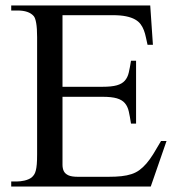

<svg xmlns="http://www.w3.org/2000/svg" viewBox="-20 -682 651 702"><path d="M531.2 0H21V-18.6H43.9Q48.3 -18.6 54.9 -19.3Q61.5 -20 69.1 -21.7Q76.7 -23.4 83.7 -26.4Q90.8 -29.3 96.2 -33.7Q101.1 -38.1 104.7 -43.5Q108.4 -48.8 110.8 -58.1Q113.3 -67.4 114.5 -81.5Q115.7 -95.7 115.7 -117.7V-546.4Q115.7 -578.6 112.3 -597.9Q108.9 -617.2 103 -623.5Q85.4 -643.6 43.9 -643.6H21V-662.1H529.3L539.1 -518.1H519.5Q516.1 -532.2 513.4 -545.7Q510.7 -559.1 506.1 -571.3Q501.5 -583.5 494.1 -593.5Q486.8 -603.5 473.9 -610.8Q460.9 -618.2 441.2 -622.3Q421.4 -626.5 392.1 -626.5H208.5V-364.7H354.5Q388.2 -364.7 407.2 -370.1Q426.3 -375.5 436.5 -387.2Q446.8 -398.9 450.9 -417Q455.1 -435.1 459 -460H477.5V-230H459Q455.1 -255.9 450.9 -274.4Q446.8 -293 436.5 -304.9Q426.3 -316.9 407.2 -322.5Q388.2 -328.1 354.5 -328.1H208.5V-80.1Q208.5 -66.4 213.1 -56.6Q217.8 -46.9 229.5 -41.3Q241.2 -35.6 264.6 -35.6H376.5Q403.3 -35.6 423.8 -37.8Q444.3 -40 460.7 -45.4Q477.1 -50.8 490 -60.3Q502.9 -69.8 515.4 -84.2Q527.8 -98.6 540.5 -118.9Q553.2 -139.2 568.8 -166.5H588.9Z"/></svg>

Font: Doulos SIL
Style: Regular
Weight: 400
Designer: Walt Agee, Victor Gaultney, Peter Martin, Debbi Hosken
Foundry: SIL International
Version: Version 4.110; 2011; Maintenance release